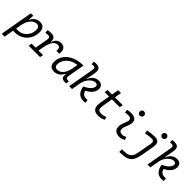

<svg xmlns="http://www.w3.org/2000/svg" viewBox="312 -2287 4063 4063"><g transform="rotate(45 2344.0 -255.0)"><path d="M86.9 224.6H1L40.5 -0.5Q40.5 -0.5 40.5 -0.5V-1L131.8 -517.6H203.6L194.8 -388.7H202.6Q226.6 -453.6 278.8 -490.5Q331.1 -527.3 406.7 -527.3Q473.6 -527.3 510 -485.8Q546.4 -444.3 546.4 -367.7Q546.4 -287.1 518.8 -218.3Q491.2 -149.4 441.4 -98.1Q391.6 -46.9 324.5 -18.6Q257.3 9.8 178.7 9.8Q152.3 9.8 125 8.3ZM138.7 -68.8Q162.1 -66.9 189.5 -66.9Q267.1 -66.9 328.6 -104.5Q390.1 -142.1 425.8 -206.8Q461.4 -271.5 461.4 -353Q461.4 -399.4 439 -425Q416.5 -450.7 376 -450.7Q334.5 -450.7 292.2 -425Q250 -399.4 215.6 -345.5Q181.2 -291.5 162.6 -206.1Z M583 0 596.2 -75.2H716.8L769 -369.1Q784.2 -451.7 716.8 -451.7Q679.2 -451.7 640.6 -440.9L631.3 -514.6Q672.9 -527.3 729 -527.3Q801.3 -527.3 832.5 -493.9Q863.8 -460.4 857.4 -388.7H866.2Q882.3 -455.1 925.8 -491.2Q969.2 -527.3 1031.7 -527.3Q1108.4 -527.3 1141.8 -478.3Q1175.3 -429.2 1161.6 -337.9H1076.2Q1089.8 -450.7 1008.8 -450.7Q969.2 -450.7 935.1 -427.7Q900.9 -404.8 873.5 -352.1Q846.2 -299.3 827.1 -210L802.7 -75.2H938L924.8 0Z M1345.2 10.3Q1277.3 10.3 1240.5 -27.8Q1203.6 -65.9 1203.6 -135.3Q1203.6 -223.1 1240.2 -294.7Q1276.9 -366.2 1342.8 -417Q1408.7 -467.8 1497.6 -495.1Q1586.4 -522.5 1690.9 -522.5H1700.2L1634.3 -145Q1627 -105.5 1640.9 -86.2Q1654.8 -66.9 1694.8 -66.9H1719.7L1707 4.9H1676.3Q1605.5 4.9 1579.8 -25.6Q1554.2 -56.2 1562.5 -127.9H1551.8Q1520.5 -61.5 1467.3 -25.6Q1414.1 10.3 1345.2 10.3ZM1369.1 -66.4Q1444.8 -66.4 1501.2 -132.3Q1557.6 -198.2 1579.1 -319.3L1600.6 -441.9Q1509.3 -430.2 1439 -389.2Q1368.7 -348.1 1328.6 -285.2Q1288.6 -222.2 1288.6 -144Q1288.6 -106.9 1309.8 -86.7Q1331.1 -66.4 1369.1 -66.4Z M2228 9.8Q2135.7 9.8 2080.6 -46.4Q2025.4 -102.5 2010.3 -207.5Q2111.8 -254.4 2155.3 -303.2Q2198.7 -352.1 2198.7 -397.9Q2198.7 -450.7 2139.6 -450.7Q2094.7 -450.7 2049.1 -420.7Q2003.4 -390.6 1967.8 -336.4Q1932.1 -282.2 1917.5 -208.5L1880.9 -0.5H1795.4L1899.4 -590.8Q1906.2 -631.8 1895.8 -650.9Q1885.3 -669.9 1853.5 -669.9Q1841.3 -669.9 1828.9 -668.7Q1816.4 -667.5 1803.7 -664.6L1794.4 -734.9Q1811.5 -739.3 1828.9 -741Q1846.2 -742.7 1863.8 -742.7Q1941.4 -742.7 1969.7 -704.3Q1998 -666 1983.9 -583L1946.8 -374H1956.5Q1978 -440.9 2031.7 -484.1Q2085.4 -527.3 2160.6 -527.3Q2218.3 -527.3 2251.2 -495.1Q2284.2 -462.9 2284.2 -407.2Q2284.2 -333.5 2236.1 -274.9Q2188 -216.3 2102.1 -172.4Q2121.1 -114.7 2153.3 -90.8Q2185.5 -66.9 2239.7 -66.9Q2253.4 -66.9 2261.2 -67.6Q2269 -68.4 2277.8 -69.3L2285.2 3.9Q2272.5 6.3 2259 8.1Q2245.6 9.8 2228 9.8Z M2668 9.8Q2502.4 9.8 2502.4 -144.5Q2502.4 -175.8 2506.8 -205.3Q2511.2 -234.9 2520.5 -287.1L2547.9 -442.4H2414.1L2427.7 -517.6H2561L2588.4 -673.8H2673.8L2646.5 -517.6H2879.9L2866.2 -442.4H2633.3L2606 -287.1Q2597.2 -236.8 2592.5 -209.2Q2587.9 -181.6 2587.9 -152.8Q2587.9 -66.9 2682.1 -66.9Q2718.8 -66.9 2746.6 -73.2Q2774.4 -79.6 2813 -96.2L2828.6 -26.4Q2794.4 -11.2 2755.9 -0.7Q2717.3 9.8 2668 9.8Z M3409.2 -95.7 3436.5 -31.2Q3407.7 -14.2 3375.7 -2.2Q3343.8 9.8 3302.2 9.8Q3215.8 9.8 3173.8 -31.7Q3131.8 -73.2 3136.7 -153.3Q3139.2 -189.9 3150.9 -224.6Q3162.6 -259.3 3176.5 -292Q3190.4 -324.7 3197.8 -355Q3222.2 -451.7 3114.3 -451.7Q3067.9 -451.7 3024.9 -440.4L3014.6 -513.7Q3043.5 -522 3072.3 -524.7Q3101.1 -527.3 3129.9 -527.3Q3224.6 -527.3 3263.9 -481Q3303.2 -434.6 3281.2 -345.2Q3272.9 -310.5 3259.8 -280.5Q3246.6 -250.5 3235.4 -221.2Q3224.1 -191.9 3221.7 -157.7Q3215.8 -66.9 3314.9 -66.9Q3341.3 -66.9 3361.6 -73.5Q3381.8 -80.1 3409.2 -95.7ZM3293.5 -615.2Q3266.6 -615.2 3247.8 -633.8Q3229 -652.3 3229 -679.2Q3229 -706.1 3247.8 -724.9Q3266.6 -743.7 3293.5 -743.7Q3320.3 -743.7 3339.1 -724.9Q3357.9 -706.1 3357.9 -679.2Q3357.9 -652.3 3339.1 -633.8Q3320.3 -615.2 3293.5 -615.2Z M3529.3 234.4 3525.4 158.2 3632.8 149.9Q3694.8 145 3732.4 122.1Q3770 99.1 3791 56.6Q3812 14.2 3823.2 -49.8L3878.9 -361.3Q3895 -451.7 3820.3 -451.7Q3773.9 -451.7 3726.3 -445.1Q3678.7 -438.5 3633.8 -428.7L3623.5 -503.9Q3671.9 -515.1 3725.3 -521.2Q3778.8 -527.3 3832.5 -527.3Q3914.1 -527.3 3946 -484.9Q3978 -442.4 3962.4 -354.5L3910.6 -60.5Q3894 34.7 3862.8 96.7Q3831.5 158.7 3775.1 190.9Q3718.8 223.1 3625.5 228.5ZM3964.8 -615.2Q3938 -615.2 3919.2 -633.8Q3900.4 -652.3 3900.4 -679.2Q3900.4 -706.1 3919.2 -724.9Q3938 -743.7 3964.8 -743.7Q3991.7 -743.7 4010.5 -724.9Q4029.3 -706.1 4029.3 -679.2Q4029.3 -652.3 4010.5 -633.8Q3991.7 -615.2 3964.8 -615.2Z M4571.8 9.8Q4479.5 9.8 4424.3 -46.4Q4369.1 -102.5 4354 -207.5Q4455.6 -254.4 4499 -303.2Q4542.5 -352.1 4542.5 -397.9Q4542.5 -450.7 4483.4 -450.7Q4438.5 -450.7 4392.8 -420.7Q4347.2 -390.6 4311.5 -336.4Q4275.9 -282.2 4261.2 -208.5L4224.6 -0.5H4139.2L4243.2 -590.8Q4250 -631.8 4239.5 -650.9Q4229 -669.9 4197.3 -669.9Q4185.1 -669.9 4172.6 -668.7Q4160.2 -667.5 4147.5 -664.6L4138.2 -734.9Q4155.3 -739.3 4172.6 -741Q4189.9 -742.7 4207.5 -742.7Q4285.2 -742.7 4313.5 -704.3Q4341.8 -666 4327.6 -583L4290.5 -374H4300.3Q4321.8 -440.9 4375.5 -484.1Q4429.2 -527.3 4504.4 -527.3Q4562 -527.3 4595 -495.1Q4627.9 -462.9 4627.9 -407.2Q4627.9 -333.5 4579.8 -274.9Q4531.7 -216.3 4445.8 -172.4Q4464.8 -114.7 4497.1 -90.8Q4529.3 -66.9 4583.5 -66.9Q4597.2 -66.9 4605 -67.6Q4612.8 -68.4 4621.6 -69.3L4628.9 3.9Q4616.2 6.3 4602.8 8.1Q4589.4 9.8 4571.8 9.8Z"/></g></svg>

Font: Cascadia Mono PL SemiLight
Style: Italic
Weight: 350
Italic angle: -10°
Monospace: yes
Designer: Aaron Bell
Foundry: Saja Typeworks
Version: Version 2404.023; ttfautohint (v1.8.4)